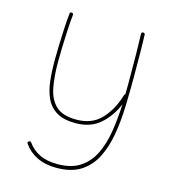

<svg xmlns="http://www.w3.org/2000/svg" viewBox="-106 -570 786 877"><g transform="rotate(15 287.5 -131.5)"><path d="M126 -482.4Q134.3 -481.4 133.3 -473.1Q129.9 -442.9 127.7 -401.9Q125.5 -360.8 124.3 -320.1Q123 -279.3 123 -248.5Q123 -180.7 133.1 -127.9Q143.1 -75.2 174.8 -45.4Q206.5 -15.6 271.5 -15.6Q345.7 -15.6 389.2 -62.3Q432.6 -108.9 453.6 -180.2Q455.1 -184.1 458.5 -185.5Q459 -205.6 459 -226.1Q459 -246.6 459 -266.6Q459 -321.8 458.3 -377.9Q457.5 -434.1 456.1 -470.2Q456.1 -479 464.4 -479Q473.1 -479 473.1 -470.7Q474.6 -434.1 475.1 -377.9Q475.6 -321.8 475.6 -266.6Q475.6 -199.7 473.4 -130.6Q471.2 -61.5 460.4 1.2Q449.7 64 424.8 113.5Q399.9 163.1 355.5 191.9Q311 220.7 240.2 220.7Q187 220.7 147.9 201.4Q108.9 182.1 85.9 148.4Q81.1 141.1 87.9 136.7Q95.7 131.8 100.1 138.7Q120.6 168.5 155.3 185.8Q189.9 203.1 240.2 203.1Q306.2 203.1 347.4 175.8Q388.7 148.4 411.9 100.8Q435.1 53.2 444.8 -8.3Q454.6 -69.8 457.5 -138.2Q433.1 -78.1 387.9 -38.6Q342.8 1 271.5 1Q215.8 1 182.6 -19Q149.4 -39.1 133.1 -73.7Q116.7 -108.4 111.6 -153.6Q106.4 -198.7 106.4 -248.5Q106.4 -279.8 107.7 -320.8Q108.9 -361.8 111.1 -403.1Q113.3 -444.3 116.7 -475.1Q117.7 -483.4 126 -482.4Z"/></g></svg>

Font: Mikhak Thin
Style: Regular
Weight: 100
Designer: Amin Abedi
Version: Version 3.3